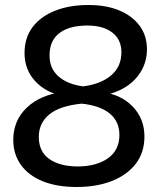

<svg xmlns="http://www.w3.org/2000/svg" viewBox="-20 -740 640 767"><path d="M286 7Q207 7 150.5 -16Q94 -39 63.5 -81.5Q33 -124 33 -181Q33 -258 86.5 -309.5Q140 -361 233 -373L228 -358Q161 -371 119.5 -417Q78 -463 78 -528Q78 -589 110 -631.5Q142 -674 199.5 -697Q257 -720 334 -720Q404 -720 456 -698.5Q508 -677 537.5 -637.5Q567 -598 567 -543Q567 -496 544.5 -457Q522 -418 482.5 -393Q443 -368 390 -358L386 -373Q465 -362 511 -313.5Q557 -265 557 -195Q557 -131 522.5 -86Q488 -41 427 -17Q366 7 286 7ZM288 -75Q365 -75 411 -107.5Q457 -140 457 -201Q457 -254 419 -286Q381 -318 306 -326Q218 -317 176.5 -282.5Q135 -248 135 -193Q135 -135 176 -105.5Q217 -76 288 -75ZM312 -395Q383 -404 424 -439Q465 -474 465 -531Q465 -582 428.5 -610Q392 -638 329 -638Q257 -638 217.5 -608Q178 -578 178 -520Q177 -467 213.5 -435Q250 -403 312 -395Z"/></svg>

Font: Muli SemiBold
Style: Italic
Weight: 600
Italic angle: -4.541°
Designer: Vernon Adams
Foundry: Vernon Adams
Version: Version 2.100; ttfautohint (v1.8.1.43-b0c9)